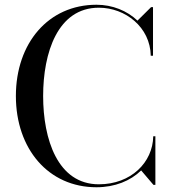

<svg xmlns="http://www.w3.org/2000/svg" viewBox="-20 -780 726 810"><path d="M635.5 -205H626.5C624.5 -95 533 -2.5 397 -2.5C223 -2.5 162 -193 162 -375C162 -557 223 -747.5 397 -747.5C509 -747.5 614 -665 616 -545H625.5V-750H617.5L560 -693C516 -735 454 -760 387 -760C184 -760 47 -598 47 -375C47 -152 184 10 387 10C464.5 10 530.5 -17 575.5 -61L627.5 0H635.5Z"/></svg>

Font: Bodoni* 24
Style: Regular
Weight: 400
Version: Version 2.3